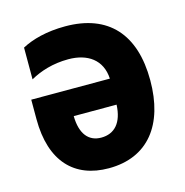

<svg xmlns="http://www.w3.org/2000/svg" viewBox="-89 -642 708 736"><g transform="rotate(-15 265.0 -274.5)"><path d="M233 -559C159 -559 101 -543 60 -521V-395C99 -417 150 -434 212 -434C288 -434 343 -397 347 -321H35V-244C35 -75 119 10 255 10C411 10 495 -99 495 -275C495 -458 404 -559 233 -559ZM176 -218H346C343 -147 310 -111 257 -111C208 -111 177 -146 176 -218Z"/></g></svg>

Font: Noto Sans Mono Condensed ExtraBold
Style: Regular
Weight: 800
Width: 3
Designer: Monotype Design Team
Foundry: Monotype Imaging Inc.
Version: Version 2.014